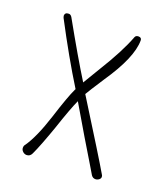

<svg xmlns="http://www.w3.org/2000/svg" viewBox="-105 -606 592 682"><g transform="rotate(20 191.0 -265.0)"><path d="M195 -274Q203 -288 240 -345Q315 -455 315 -520Q315 -531 303 -531Q293 -531 290 -523Q267 -462 213 -375Q190 -337 174 -310Q126 -387 55 -514Q50 -522 43 -522Q28 -522 28 -509Q28 -508 30 -502Q96 -376 157 -278Q156 -278 156 -277Q156 -276 155 -275Q140 -244 113 -159Q85 -72 56 -31Q52 -27 52 -19Q52 -11 58.5 -5Q65 1 73 1Q86 1 92 -12Q109 -48 137 -128Q163 -206 179 -241Q211 -186 244.5 -130Q278 -74 294.5 -47Q311 -20 316 -11Q322 -2 332 -2Q339 -2 345 -6.5Q351 -11 351 -17Q351 -22 348 -26Q319 -76 195 -274Z"/></g></svg>

Font: Neythal
Style: Regular
Weight: 400
Designer: Tharique Azeez
Foundry: Tharique Azeez
Version: Version 0.44